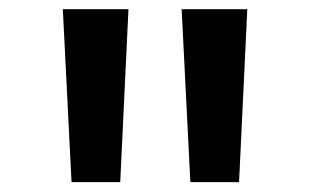

<svg xmlns="http://www.w3.org/2000/svg" viewBox="-20 -846 660 408"><path d="M132 -459 113.5 -826.5H253L235.5 -459ZM384.5 -459 366 -826.5H505.5L488 -459Z"/></svg>

Font: Merriweather Sans SemiBold
Style: Regular
Weight: 600
Designer: Eben Sorkin
Foundry: Eben Sorkin
Version: Version 2.001